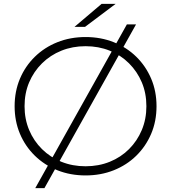

<svg xmlns="http://www.w3.org/2000/svg" viewBox="-20 -895 878 985"><path d="M419 5Q341 5 274.5 -21.5Q208 -48 158.5 -96.5Q109 -145 82 -209.5Q55 -274 55 -350Q55 -426 82 -490.5Q109 -555 158.5 -603.5Q208 -652 274.5 -678.5Q341 -705 419 -705Q497 -705 563.5 -678.5Q630 -652 679 -604Q728 -556 755.5 -491.5Q783 -427 783 -350Q783 -273 755.5 -208.5Q728 -144 679 -96Q630 -48 563.5 -21.5Q497 5 419 5ZM419 -42Q486 -42 543 -65Q600 -88 642 -130Q684 -172 707.5 -228Q731 -284 731 -350Q731 -417 707.5 -472.5Q684 -528 642 -570Q600 -612 543 -635Q486 -658 419 -658Q352 -658 295 -635Q238 -612 195.5 -570Q153 -528 129.5 -472.5Q106 -417 106 -350Q106 -284 129.5 -228Q153 -172 195.5 -130Q238 -88 295 -65Q352 -42 419 -42ZM161 70 631 -770H678L208 70ZM362 -757 501 -875H573L416 -757Z"/></svg>

Font: Montserrat Thin Light
Style: Regular
Weight: 300
Version: Version 9.000